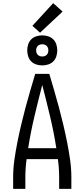

<svg xmlns="http://www.w3.org/2000/svg" viewBox="-20 -1207 540 1227"><path d="M64 0V-74Q64 -130 72 -186Q80 -242 91 -297.5Q102 -353 115 -408Q128 -463 142.5 -517.5Q157 -572 173 -626.5Q189 -681 205 -735H295Q311 -681 327 -626.5Q343 -572 357.5 -517.5Q372 -463 385 -408Q398 -353 409 -297.5Q420 -242 428 -186Q436 -130 436 -74V0H358V-74Q358 -103 356 -132Q354 -161 350 -190H150Q146 -161 144 -132Q142 -103 142 -74V0ZM340 -260Q324 -362 300 -463Q276 -564 250 -664Q224 -564 200 -463Q176 -362 160 -260ZM250 -789Q231 -789 212 -795Q193 -801 179.5 -814.5Q166 -828 160 -847Q154 -866 154 -885Q154 -904 160 -923Q166 -942 179.5 -955.5Q193 -969 212 -975Q231 -981 250 -981Q269 -981 288 -975Q307 -969 320.5 -955.5Q334 -942 340 -923Q346 -904 346 -885Q346 -866 340 -847Q334 -828 320.5 -814.5Q307 -801 288 -795Q269 -789 250 -789ZM250 -846Q258 -846 265.5 -848.5Q273 -851 278.5 -856.5Q284 -862 286.5 -869.5Q289 -877 289 -885Q289 -893 286.5 -900.5Q284 -908 278.5 -913.5Q273 -919 265.5 -921.5Q258 -924 250 -924Q242 -924 234.5 -921.5Q227 -919 221.5 -913.5Q216 -908 213.5 -900.5Q211 -893 211 -885Q211 -877 213.5 -869.5Q216 -862 221.5 -856.5Q227 -851 234.5 -848.5Q242 -846 250 -846ZM236 -998 187 -1042 320 -1187 380 -1133Z"/></svg>

Font: Zed Mono
Style: Regular
Weight: 400
Monospace: yes
Designer: Belleve Invis
Foundry: Belleve Invis
Version: Version 1.0.0; ttfautohint (v1.8.4)